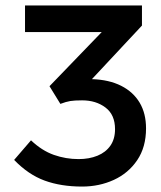

<svg xmlns="http://www.w3.org/2000/svg" viewBox="-20 -674 593 706"><path d="M282 12Q204 12 144 -10Q84 -32 32 -86L94 -158Q134 -120 178 -104.5Q222 -89 269 -89Q308 -89 338.5 -101.5Q369 -114 386 -138.5Q403 -163 403 -199Q403 -252 368 -278.5Q333 -305 282 -305Q254 -305 238.5 -302.5Q223 -300 202 -292L162 -357L354 -556H72V-654H502V-580L318 -383Q381 -381 425.5 -358.5Q470 -336 493.5 -296.5Q517 -257 517 -202Q517 -133 484.5 -85Q452 -37 398.5 -12.5Q345 12 282 12Z"/></svg>

Font: Source Sans 3 ExtraLight SemiBold
Style: Regular
Weight: 600
Version: Version 3.052;hotconv 1.1.0;makeotfexe 2.6.0